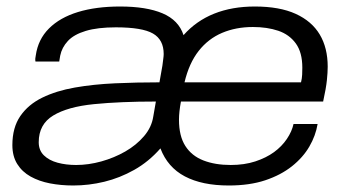

<svg xmlns="http://www.w3.org/2000/svg" viewBox="-20 -558 1069 590"><path d="M205 12Q167 12 133.5 5.5Q100 -1 74 -15.5Q48 -30 33 -54Q18 -78 18 -112Q18 -166 42.5 -201.5Q67 -237 110 -258Q153 -279 210 -289Q267 -299 333.5 -302Q400 -305 470 -305L479 -356Q480 -365 481.5 -375.5Q483 -386 483 -392Q483 -436 450 -455Q417 -474 336 -474Q280 -474 243.5 -463Q207 -452 188.5 -432Q170 -412 165 -387L162 -369H89Q88 -373 88.5 -378.5Q89 -384 90 -388Q97 -437 130.5 -470.5Q164 -504 219.5 -521Q275 -538 349 -538Q430 -538 479.5 -517Q529 -496 544 -450Q583 -494 638 -516Q693 -538 763 -538Q839 -538 888.5 -515.5Q938 -493 962.5 -452Q987 -411 987 -353Q987 -336 984.5 -311.5Q982 -287 973 -246H536Q533 -230 531.5 -216Q530 -202 530 -190Q530 -140 549.5 -109.5Q569 -79 605 -65Q641 -51 689 -51Q731 -51 764.5 -62Q798 -73 822 -90.5Q846 -108 861.5 -131Q877 -154 882 -177H956Q950 -141 930.5 -107.5Q911 -74 877 -47Q843 -20 795 -4Q747 12 683 12Q601 12 548 -16Q495 -44 473 -102Q437 -61 392.5 -36Q348 -11 300.5 0.5Q253 12 205 12ZM214 -51Q252 -51 291.5 -62Q331 -73 365 -92.5Q399 -112 422.5 -139.5Q446 -167 451 -200L459 -246Q350 -246 269 -238Q188 -230 143.5 -203Q99 -176 99 -121Q99 -96 115 -80.5Q131 -65 157 -58Q183 -51 214 -51ZM547 -305H905Q908 -317 908.5 -328.5Q909 -340 909 -350Q909 -397 889 -424.5Q869 -452 835 -463.5Q801 -475 757 -475Q705 -475 662.5 -457Q620 -439 590.5 -401.5Q561 -364 547 -305Z"/></svg>

Font: Archivo SemiExpanded Light
Style: Italic
Weight: 300
Width: 6
Italic angle: -10°
Designer: Hector Gatti
Foundry: Omnibus-Type
Version: Version 2.001